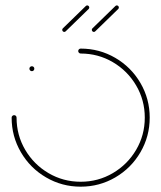

<svg xmlns="http://www.w3.org/2000/svg" viewBox="-20 -701 606 721"><path d="M90.4 -443Q90.4 -447 93.1 -449.6Q95.9 -452.2 99.6 -452.2Q103.7 -452.2 106.3 -449.6Q108.9 -447 108.9 -443Q108.9 -439.3 106.3 -436.5Q103.7 -433.7 99.6 -433.7Q95.9 -433.7 93.1 -436.5Q90.4 -439.3 90.4 -443ZM273.7 -509.3Q273.7 -513.3 276.5 -515.9Q279.3 -518.5 283 -518.5Q353.3 -518.5 413 -483.7Q472.6 -448.9 507.4 -389.3Q542.2 -329.6 542.2 -259.3Q542.2 -188.9 507.4 -129.3Q472.6 -69.6 413 -34.8Q353.3 0 283 0Q212.6 0 153 -34.8Q93.3 -69.6 58.5 -129.3Q23.7 -188.9 23.7 -259.3Q23.7 -263.3 26.5 -265.9Q29.3 -268.5 33 -268.5Q37 -268.5 39.6 -265.9Q42.2 -263.3 42.2 -259.3Q42.2 -193.7 74.6 -138.5Q107 -83.3 162.2 -50.9Q217.4 -18.5 283 -18.5Q348.5 -18.5 403.7 -50.9Q458.9 -83.3 491.3 -138.5Q523.7 -193.7 523.7 -259.3Q523.7 -324.8 491.3 -380Q458.9 -435.2 403.7 -467.6Q348.5 -500 283 -500Q279.3 -500 276.5 -502.8Q273.7 -505.6 273.7 -509.3ZM307.4 -680.7Q310.7 -680.7 313 -678.3Q315.2 -675.9 315.2 -673Q315.2 -669.6 313 -667.4L227 -583.7Q224.4 -581.1 221.5 -581.1Q218.1 -581.1 215.9 -583.5Q213.7 -585.9 213.7 -588.9Q213.7 -592.2 215.9 -594.4L301.9 -678.1Q304.4 -680.7 307.4 -680.7ZM418.5 -680.7Q421.9 -680.7 424.1 -678.3Q426.3 -675.9 426.3 -673Q426.3 -669.6 424.1 -667.4L338.1 -583.7Q335.6 -581.1 332.6 -581.1Q329.3 -581.1 327 -583.5Q324.8 -585.9 324.8 -588.9Q324.8 -592.2 327 -594.4L413 -678.1Q415.6 -680.7 418.5 -680.7Z"/></svg>

Font: 26F Galaxy Sans Hairline
Style: Regular
Weight: 50
Designer: C₂₉H₂₅N₃O₅
Version: Version 1.100